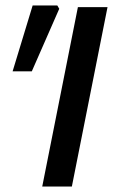

<svg xmlns="http://www.w3.org/2000/svg" viewBox="-20 -680 414 700"><path d="M134 0 264 -654H372L242 0ZM26 -420 99 -660H189L196 -648L96 -420Z"/></svg>

Font: Source Sans 3 Semibold
Style: Italic
Weight: 600
Italic angle: -11°
Designer: Paul D. Hunt
Foundry: Adobe
Version: Version 3.052;hotconv 1.1.0;makeotfexe 2.6.0